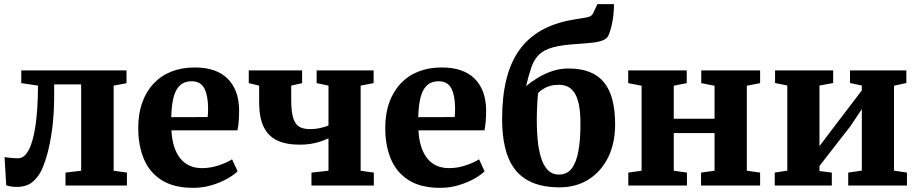

<svg xmlns="http://www.w3.org/2000/svg" viewBox="-20 -894 4426 925"><path d="M59.5 6.5Q44.5 6.5 31.8 4.2Q19 2 10 -1L2 -137.5Q12.5 -135 32.2 -133.2Q52 -131.5 67.5 -131.5Q97 -131.5 118.2 -171.2Q139.5 -211 151 -288.8Q162.5 -366.5 163 -481.5L82.5 -493.5V-555H589.5V-493L527.5 -481.5V-71.5L591.5 -62.5V0H295.5V-62.5L371 -71.5V-487.5H241V-439.5Q241 -342 231 -270Q221 -198 207 -149.2Q193 -100.5 179.5 -73Q163 -38.5 135 -16Q107 6.5 59.5 6.5Z M911 11Q817.5 11 759 -26Q700.5 -63 673.2 -128Q646 -193 646 -277.5Q646 -346.5 665.5 -400.5Q685 -454.5 720.8 -492.2Q756.5 -530 806.5 -549.5Q856.5 -569 918 -569Q1021.5 -569 1075.8 -515.8Q1130 -462.5 1132 -367Q1132 -334 1130 -309.2Q1128 -284.5 1124 -266H806Q808 -222.5 818.8 -188.8Q829.5 -155 848 -131.5Q866.5 -108 893 -96Q919.5 -84 954 -84Q994.5 -84 1035 -97.8Q1075.5 -111.5 1098 -126.5L1124.5 -69Q1109 -52.5 1076.2 -33.8Q1043.5 -15 1000.5 -2Q957.5 11 911 11ZM805 -329.5 980.5 -330Q981.5 -340 982 -350.8Q982.5 -361.5 982.5 -372Q982.5 -431.5 965 -467Q947.5 -502.5 902.5 -502.5Q882 -502.5 865 -494.8Q848 -487 834.8 -468.2Q821.5 -449.5 814 -415.8Q806.5 -382 805 -329.5Z M1480.5 0V-62.5L1562.5 -71.5V-227.5Q1543 -218.5 1521.8 -211.5Q1500.5 -204.5 1476.2 -200.8Q1452 -197 1423 -197Q1358 -197 1314.8 -217.8Q1271.5 -238.5 1250 -283.5Q1228.5 -328.5 1228.5 -400V-481.5L1178.5 -493.5V-555H1435.5V-493.5L1383 -481.5V-413Q1383 -358.5 1392 -327.5Q1401 -296.5 1420.5 -284.2Q1440 -272 1473.5 -272Q1500.5 -272 1525.2 -277.8Q1550 -283.5 1562.5 -289.5V-481.5L1505.5 -493.5V-555H1780V-493.5L1717.5 -481.5V-71.5L1781 -62.5V0Z M2101 11Q2007.5 11 1949 -26Q1890.5 -63 1863.2 -128Q1836 -193 1836 -277.5Q1836 -346.5 1855.5 -400.5Q1875 -454.5 1910.8 -492.2Q1946.5 -530 1996.5 -549.5Q2046.5 -569 2108 -569Q2211.5 -569 2265.8 -515.8Q2320 -462.5 2322 -367Q2322 -334 2320 -309.2Q2318 -284.5 2314 -266H1996Q1998 -222.5 2008.8 -188.8Q2019.5 -155 2038 -131.5Q2056.5 -108 2083 -96Q2109.5 -84 2144 -84Q2184.5 -84 2225 -97.8Q2265.5 -111.5 2288 -126.5L2314.5 -69Q2299 -52.5 2266.2 -33.8Q2233.5 -15 2190.5 -2Q2147.5 11 2101 11ZM1995 -329.5 2170.5 -330Q2171.5 -340 2172 -350.8Q2172.5 -361.5 2172.5 -372Q2172.5 -431.5 2155 -467Q2137.5 -502.5 2092.5 -502.5Q2072 -502.5 2055 -494.8Q2038 -487 2024.8 -468.2Q2011.5 -449.5 2004 -415.8Q1996.5 -382 1995 -329.5Z M2676.5 8.5Q2598 8.5 2544.5 -14.5Q2491 -37.5 2459.2 -80.2Q2427.5 -123 2413.2 -183.5Q2399 -244 2399 -319Q2399 -428.5 2419.5 -511.2Q2440 -594 2481.5 -652.2Q2523 -710.5 2585.8 -746.5Q2648.5 -782.5 2734 -798Q2780 -806 2804.8 -809.8Q2829.5 -813.5 2837 -829L2858 -874H2938Q2938 -846.5 2935 -819.8Q2932 -793 2926.2 -769.2Q2920.5 -745.5 2913 -726.5Q2906.5 -710 2888.5 -701.5Q2870.5 -693 2840.2 -689.2Q2810 -685.5 2765.5 -682.5Q2690 -678 2646.2 -666.5Q2602.5 -655 2578.5 -632.5Q2554.5 -610 2541.2 -573Q2528 -536 2514.5 -479.5Q2537.5 -498.5 2569 -518Q2600.5 -537.5 2638.5 -550.8Q2676.5 -564 2719 -564Q2778 -564 2820.5 -547.2Q2863 -530.5 2890.2 -496.8Q2917.5 -463 2930.5 -412.2Q2943.5 -361.5 2943.5 -295Q2943.5 -204 2909.8 -135.8Q2876 -67.5 2815.8 -29.5Q2755.5 8.5 2676.5 8.5ZM2673 -53Q2712.5 -53 2735 -83.2Q2757.5 -113.5 2767 -168.5Q2776.5 -223.5 2776.5 -297Q2776.5 -354 2768.8 -390.5Q2761 -427 2747 -447.8Q2733 -468.5 2714.2 -477Q2695.5 -485.5 2672.5 -485.5Q2648.5 -485.5 2629.8 -480Q2611 -474.5 2597 -465.5Q2583 -456.5 2573 -446.5Q2570.5 -430.5 2569 -406.8Q2567.5 -383 2566.8 -358.2Q2566 -333.5 2566 -315Q2566 -267.5 2570.2 -221.2Q2574.5 -175 2585.8 -136.8Q2597 -98.5 2618.2 -75.8Q2639.5 -53 2673 -53Z M3007 0V-62.5L3071 -71.5V-481L3006.5 -493.5V-555H3288.5V-493.5L3226 -481V-322H3422.5V-481L3358.5 -493.5V-555H3642V-493.5L3578 -481V-71.5L3642 -62.5V0H3357.5V-62.5L3422.5 -71.5V-253H3226V-71.5L3289.5 -62.5V0Z M3712.5 0V-62.5L3773 -72V-482L3714 -494V-555H3994V-494L3928 -482V-190L3983.5 -263.5L4132 -458.5V-482L4075 -494V-555H4346.5V-494L4287 -481V-72L4349.5 -62.5V0H4066.5V-62.5L4132 -72V-368.5L4077 -286L3928 -94.5V-70L3987.5 -62.5V0Z"/></svg>

Font: Merriweather 20pt ExtraBold
Style: Regular
Weight: 800
Version: Version 2.100